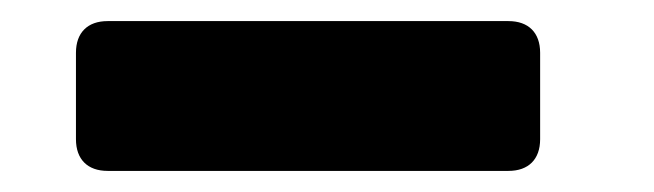

<svg xmlns="http://www.w3.org/2000/svg" viewBox="-20 -442 620 182"><path d="M52 -392V-310C52 -291 63 -280 82 -280H462C481 -280 492 -291 492 -310V-392C492 -411 481 -422 462 -422H82C63 -422 52 -411 52 -392Z"/></svg>

Font: Arvore Sans
Style: Bold
Weight: 700
Designer: Jonny Pinhorn (Latin) Dan Schunck (customization for Arvore)
Version: Version 1.000;Glyphs 3.3 (3305)